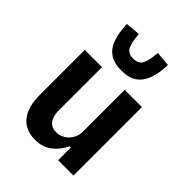

<svg xmlns="http://www.w3.org/2000/svg" viewBox="-218 -870 993 993"><g transform="rotate(45 278.5 -373.5)"><path d="M215 10Q172 10 139 -9Q106 -28 87.5 -68.5Q69 -109 69 -171V-501H195V-187Q195 -155 203.5 -134.5Q212 -114 228 -104.5Q244 -95 266 -95Q291 -95 313 -108.5Q335 -122 348 -145Q361 -168 361 -196V-501H487V0H375V-93H366Q345 -48 307.5 -19Q270 10 215 10ZM278 -559Q224 -559 191.5 -581.5Q159 -604 144.5 -647.5Q130 -691 128 -750L209 -757Q212 -701 225.5 -673.5Q239 -646 278 -646Q316 -646 330 -673.5Q344 -701 347 -757L428 -750Q427 -691 411.5 -647.5Q396 -604 364 -581.5Q332 -559 278 -559Z"/></g></svg>

Font: Nunito Sans 7pt Condensed
Style: Bold
Weight: 700
Width: 3
Designer: Vernon Adams
Foundry: Vernon Adams
Version: Version 3.101;gftools[0.9.27]